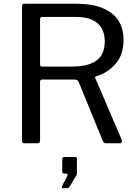

<svg xmlns="http://www.w3.org/2000/svg" viewBox="-20 -762 736 1021"><path d="M627 -19Q628 -17 628 -12Q628 0 616 0H543Q532 0 527 -12L398 -327Q395 -333 390 -336Q385 -339 374 -339H205Q193 -339 193 -328V-16Q193 -7 189.5 -3.5Q186 0 176 0H111Q103 0 100 -3Q97 -6 97 -13V-728Q97 -736 99.5 -739Q102 -742 109 -742H388Q507 -742 572 -693Q637 -644 637 -550Q637 -471 594.5 -422.5Q552 -374 491 -356Q487 -355 486 -352Q485 -349 487 -346ZM360 -408Q449 -408 493 -440Q537 -472 537 -541Q537 -606 498 -639Q459 -672 383 -672H207Q193 -672 193 -661V-421Q193 -408 202 -408ZM316 239Q311 239 309.5 235.5Q308 232 310 227L337 176Q339 173 339 168Q339 161 332 161H323Q316 161 313.5 158.5Q311 156 311 149V84Q311 73 321 73H380Q389 73 389 82V161Q389 164 388 166Q387 168 387 169L350 231Q346 236 342 237.5Q338 239 331 239Z"/></svg>

Font: Libre Franklin
Style: Regular
Weight: 400
Designer: Pablo Impallari, Rodrigo Fuenzalida
Foundry: Impallari Type
Version: Version 1.001; ttfautohint (v1.4.1)